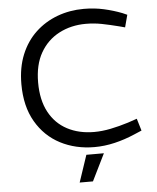

<svg xmlns="http://www.w3.org/2000/svg" viewBox="-59 -760 812 993"><g transform="rotate(-5 346.5 -263.5)"><path d="M407 7Q309 7 230 -34Q151 -75 104.5 -155Q58 -235 58 -350Q58 -436 85.5 -503Q113 -570 162 -616Q211 -662 275.5 -686Q340 -710 413 -710Q468 -710 517 -699Q566 -688 610 -671L635 -660L618 -596L588 -604Q541 -616 500.5 -624Q460 -632 417 -632Q340 -632 278 -599.5Q216 -567 180.5 -505Q145 -443 145 -351Q145 -260 178.5 -197.5Q212 -135 272.5 -103Q333 -71 412 -71Q453 -71 497.5 -80Q542 -89 590 -104L637 -120L656 -57L616 -40Q565 -18 512 -5.5Q459 7 407 7ZM314 183 361 43H452L383 183Z"/></g></svg>

Font: REM Light
Style: Regular
Weight: 300
Designer: Octavio Pardo
Foundry: Ashler Design
Version: Version 1.005;gftools[0.9.28]